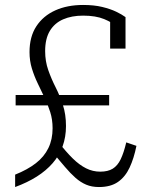

<svg xmlns="http://www.w3.org/2000/svg" viewBox="-20 -747 600 774"><path d="M41 7V-43Q91 -63 124.5 -89Q158 -115 175 -150Q192 -185 192 -230Q192 -265 182.5 -295Q173 -325 159.5 -353.5Q146 -382 132 -411Q118 -440 108.5 -471Q99 -502 99 -537Q99 -599 126.5 -641Q154 -683 202.5 -705Q251 -727 315 -727Q359 -727 392 -719Q425 -711 448 -700Q471 -689 486 -678V-551H424V-679Q431 -677 436.5 -672Q442 -667 447 -661Q452 -655 454.5 -648Q457 -641 458 -635Q434 -656 400 -670Q366 -684 315 -684Q269 -684 234.5 -669Q200 -654 181 -622.5Q162 -591 162 -541Q162 -500 174.5 -464.5Q187 -429 204 -395.5Q221 -362 233.5 -324Q246 -286 246 -239Q246 -195 232.5 -157.5Q219 -120 192.5 -89.5Q166 -59 128 -35Q90 -11 41 7ZM379 7Q350 7 327.5 -2.5Q305 -12 284.5 -30Q264 -48 242 -74Q220 -100 192 -133Q193 -138 195 -143Q197 -148 199.5 -153.5Q202 -159 206 -164.5Q210 -170 215 -175Q246 -135 273 -108.5Q300 -82 327 -68.5Q354 -55 384 -55Q415 -55 434.5 -67Q454 -79 466.5 -105Q479 -131 489 -173L530 -159Q520 -109 502.5 -71.5Q485 -34 455.5 -13.5Q426 7 379 7ZM43 -364H420V-322H43Z"/></svg>

Font: Roboto Serif SemiCondensed ExtraLight
Style: Regular
Weight: 250
Width: 4
Designer: Greg Gazdowicz
Foundry: Commercial Type
Version: Version 1.007